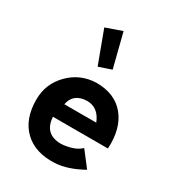

<svg xmlns="http://www.w3.org/2000/svg" viewBox="-163 -752 782 859"><g transform="rotate(30 228.0 -322.5)"><path d="M223 -655 267 -481 202 -459 140 -626ZM425 -165H141Q146 -78 233 -78Q244 -78 258 -81Q307 -89 332 -114L392 -36Q315 7 251 10Q152 15 95 -39.5Q38 -94 38 -195Q38 -277 96 -335Q153 -392 235 -394Q330 -394 380.5 -332.5Q431 -271 425 -165ZM157 -239H322Q297 -303 238 -303Q169 -301 157 -239Z"/></g></svg>

Font: GFS Neohellenic Rg
Style: Bold
Weight: 700
Designer: Designed by Takis Katsoulidis and George D. Matthiopoulos.
Foundry: Designed by Takis Katsoulidis and George D. Matthiopoulos.
Version: Version 1.0